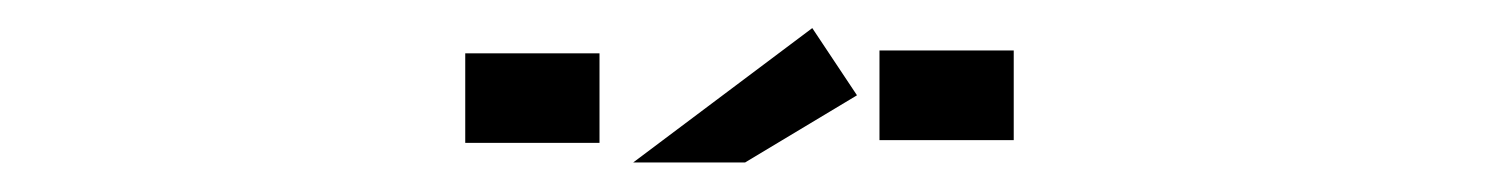

<svg xmlns="http://www.w3.org/2000/svg" viewBox="-20 -879 1040 134"><path d="M687.5 -781.2H593.8V-843.8H687.5ZM398.4 -779.3H304.7V-841.8H398.4ZM421.9 -765.6 546.9 -859.4 578.1 -812.5 500 -765.6Z"/></svg>

Font: Xanmono
Style: Regular
Weight: 400
Designer: GGBotNet
Foundry: GGBotNet
Version: 1.00